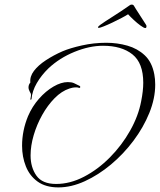

<svg xmlns="http://www.w3.org/2000/svg" viewBox="-20 -780 695 835"><path d="M234 35Q179 35 144 10Q109 -15 92.5 -56.5Q76 -98 76 -146Q76 -212 102 -275Q120 -317 149.5 -350.5Q179 -384 212.5 -403.5Q246 -423 275 -423Q291 -423 301.5 -418.5Q312 -414 325 -407Q329 -406 329 -402Q329 -395 320 -399Q318 -400 315 -400Q312 -400 310 -400Q303 -400 295 -398.5Q287 -397 282 -395Q248 -384 217.5 -353Q187 -322 163.5 -280Q140 -238 126.5 -192Q113 -146 113 -104Q113 -52 138.5 -16Q164 20 224 20Q285 20 345.5 -11.5Q406 -43 458 -95.5Q510 -148 546 -212Q582 -276 594 -340Q603 -385 603 -420Q603 -506 556 -543.5Q509 -581 428 -581Q369 -581 304 -554.5Q239 -528 191 -483Q160 -453 140 -418.5Q120 -384 117 -349Q114 -344 112 -348Q113 -355 114 -359Q115 -363 115 -367Q115 -373 110 -380Q104 -391 104 -400Q104 -412 112 -421Q109 -447 127.5 -471.5Q146 -496 179.5 -518Q213 -540 252 -557Q285 -571 336.5 -582.5Q388 -594 442 -594Q490 -594 534 -581.5Q578 -569 609.5 -539.5Q641 -510 651 -457Q655 -437 655 -412Q655 -352 629.5 -289Q604 -226 560.5 -168Q517 -110 462.5 -64.5Q408 -19 349 8Q290 35 234 35ZM612 -658Q606 -658 591.5 -668.5Q577 -679 562 -693Q547 -707 537 -718Q528 -712 509 -702Q490 -692 469 -682Q448 -672 431.5 -665.5Q415 -659 411 -659H409Q406 -659 406 -661Q406 -663 409.5 -666.5Q413 -670 416 -672Q437 -687 470.5 -708Q504 -729 544 -757Q547 -760 553 -760Q560 -760 563 -754Q563 -753 571.5 -740Q580 -727 590.5 -710.5Q601 -694 608.5 -682.5Q616 -671 615 -672Q617 -670 617 -666Q617 -658 612 -658Z"/></svg>

Font: The Nautigal
Style: Regular
Weight: 400
Designer: Robert E. Leuschke
Foundry: Robert E. Leuschke
Version: Version 1.100; ttfautohint (v1.8.3)